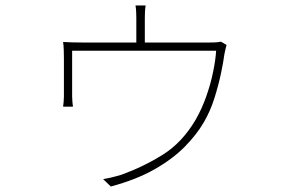

<svg xmlns="http://www.w3.org/2000/svg" viewBox="-20 -623 1040 700"><path d="M511 -603Q509 -592 508.5 -578.5Q508 -565 508 -557Q508 -549 508 -527Q508 -505 508 -481.5Q508 -458 508 -445H477Q477 -458 477 -481.5Q477 -505 477 -527Q477 -549 477 -557Q477 -565 476.5 -578.5Q476 -592 474 -603ZM806 -459Q805 -455 802.5 -445.5Q800 -436 798 -425Q795 -400 786 -357Q777 -314 762 -266Q747 -218 723 -177Q697 -132 653 -87.5Q609 -43 543 -5.5Q477 32 384 57L356 30Q368 28 380 25.5Q392 23 403.5 19.5Q415 16 423 14Q503 -15 573.5 -59Q644 -103 693 -186Q716 -226 732 -271.5Q748 -317 757 -361Q766 -405 768 -438H243Q243 -424 243 -399.5Q243 -375 243 -348.5Q243 -322 243 -301Q243 -280 243 -271Q243 -263 244 -251.5Q245 -240 246 -234H210Q211 -240 212 -251.5Q213 -263 213 -271Q213 -280 213 -298.5Q213 -317 213 -339.5Q213 -362 213 -381Q213 -400 213 -410Q213 -422 212.5 -440Q212 -458 210 -470Q224 -469 244 -468.5Q264 -468 283 -468H743Q763 -468 772.5 -469Q782 -470 786 -471Z"/></svg>

Font: Shanggu Sans SC VF
Style: Regular
Weight: 250
Designer: GuiWonder
Version: Version 1.021